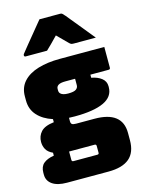

<svg xmlns="http://www.w3.org/2000/svg" viewBox="-148 -917 896 1201"><g transform="rotate(-15 300.0 -316.0)"><path d="M41 -88Q41 -126 65.5 -153Q90 -180 150 -187V-207Q88 -227 52.5 -266.5Q17 -306 17 -363V-390Q17 -447 51.5 -485Q86 -523 147.5 -541.5Q209 -560 289 -560H577V-426Q577 -415 566 -415H448V-395Q488 -388 513.5 -368Q539 -348 539 -316V-310Q539 -248 474.5 -218Q410 -188 287 -188Q267 -188 249 -189V-167Q249 -153 256 -147.5Q263 -142 283 -142H401Q581 -142 581 -2V45Q581 124 536 162Q491 200 401 200H132Q71 200 38 177Q5 154 5 114V101Q5 62 28.5 42Q52 22 96 15V-4Q65 -18 53 -40Q41 -62 41 -88ZM284 -337Q321 -337 335 -347Q349 -357 349 -374V-415H286Q255 -415 241 -406.5Q227 -398 227 -382V-372Q227 -359 235 -351Q249 -337 284 -337ZM206 80H361Q366 80 369 77Q371 75 371 69V26Q371 15 360 15H211Q203 15 195 15V69Q195 80 206 80ZM230 -832H364Q372 -832 377 -828Q382 -824 394 -810Q401 -801 418 -780.5Q435 -760 457 -733Q479 -706 501 -679Q523 -652 541 -630H399Q388 -630 382.5 -632Q377 -634 370 -641L303 -708Q277 -681 259 -663Q241 -645 225 -630H88Q77 -630 77 -639Q77 -644 80 -648Q83 -652 95 -667Q106 -681 124.5 -703.5Q143 -726 163.5 -751Q184 -776 202 -798Q220 -820 230 -832Z"/></g></svg>

Font: Recursive Mn Lnr St XBk
Style: Regular
Weight: 1000
Monospace: yes
Version: Version 1.079;hotconv 1.0.112;makeotfexe 2.5.65598; ttfautoh